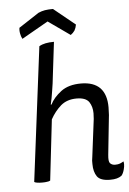

<svg xmlns="http://www.w3.org/2000/svg" viewBox="-61 -952 685 1017"><g transform="rotate(-5 281.5 -444.0)"><path d="M74.2 -824.2Q73.2 -818.4 73.2 -812.5Q73.2 -801.8 75.2 -793Q78.1 -777.3 85 -764.6Q131.8 -792 225.6 -844.7Q254.9 -824.2 341.8 -762.7Q354.5 -771.5 363.3 -784.2Q371.1 -797.9 374 -815.4Q335.9 -845.7 259.8 -908.2Q235.4 -908.2 216.8 -905.3Q199.2 -902.3 181.6 -894.5Q146.5 -871.1 74.2 -824.2ZM81.1 -3.9Q86.9 0 96.7 1Q106.4 2.9 123 2.9Q139.6 2.9 149.4 1Q160.2 0 166 -3.9Q178.7 -111.3 203.1 -326.2Q225.6 -367.2 258.8 -396.5Q292 -424.8 342.8 -424.8Q391.6 -424.8 409.2 -399.4Q425.8 -374 425.8 -338.9Q425.8 -328.1 424.8 -319.3Q424.8 -309.6 422.9 -297.9Q415 -235.4 399.4 -111.3Q397.5 -100.6 396.5 -89.8Q396.5 -80.1 396.5 -71.3Q396.5 -30.3 414.1 -4.9Q431.6 19.5 483.4 19.5Q503.9 19.5 518.6 15.6Q533.2 11.7 543.9 3.9Q553.7 -6.8 559.6 -29.3Q563.5 -43.9 563.5 -56.6Q563.5 -64.5 561.5 -71.3Q551.8 -65.4 542 -61.5Q532.2 -57.6 516.6 -57.6Q499 -57.6 489.3 -68.4Q480.5 -78.1 484.4 -114.3Q491.2 -179.7 504.9 -309.6Q506.8 -322.3 506.8 -335.9Q507.8 -349.6 507.8 -364.3Q507.8 -431.6 474.6 -466.8Q440.4 -502 373 -502Q306.6 -502 266.6 -471.7Q225.6 -440.4 208 -404.3Q207 -404.3 204.1 -404.3Q211.9 -436.5 217.8 -476.6Q224.6 -516.6 228.5 -555.7Q236.3 -615.2 250 -734.4Q224.6 -734.4 205.1 -730.5Q185.5 -726.6 170.9 -717.8Q140.6 -480.5 81.1 -3.9Z"/></g></svg>

Font: cl
Style: Italic
Weight: 400
Designer: Mitja Miklavcic
Version: Version 7.504; 2011; Build 1022